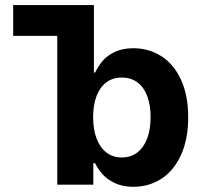

<svg xmlns="http://www.w3.org/2000/svg" viewBox="-20 -727 797 756"><path d="M205.5 -707H349.8V-441.3H354.4Q369 -470.1 386.1 -489.6Q403.2 -509 433.4 -523.1Q463.6 -537.1 505 -537.1Q565.3 -537.1 614.3 -506.4Q663.4 -475.7 692.2 -414.2Q721 -352.8 721 -264.8Q721 -178.9 692.8 -116.9Q664.5 -55 615.7 -23.2Q566.8 8.5 504.8 8.5Q464.5 8.5 434.5 -5.2Q404.6 -18.8 386.1 -38.4Q367.7 -57.9 354.4 -84.4H347.4V0H205.5ZM459.5 -107Q495.6 -107 521.2 -127Q546.7 -147 559.9 -182.8Q573 -218.5 573 -265.6Q573 -312.3 560.1 -347.6Q547.2 -382.9 521.6 -402.3Q496.1 -421.6 459.5 -421.6Q423.8 -421.6 398.7 -402.7Q373.6 -383.8 360.1 -348.7Q346.7 -313.6 346.7 -265.6Q346.7 -217.7 360.1 -181.9Q373.6 -146.2 398.9 -126.6Q424.3 -107 459.5 -107ZM349.8 -585.8H31.9V-707H349.8Z"/></svg>

Font: Pretendard Std Variable
Style: Regular
Weight: 400
Designer: Base glyphs from Inter by Rasmus Andersson; Hangeul glyphs from Noto Sans CJK(Source Han Sans) by Jang Soo-young and Kan
Foundry: Kil Hyung-jin
Version: Version 1.309;Glyphs 3.2 (3225)